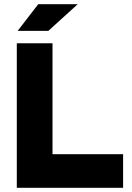

<svg xmlns="http://www.w3.org/2000/svg" viewBox="-20 -894 626 914"><path d="M60 -688H230V0H60ZM93 0V-160H566V0ZM162 -874H350L210 -747Q210 -747 195.5 -747Q181 -747 159 -747Q137 -747 115 -747Q93 -747 78.5 -747Q64 -747 64 -747Z"/></svg>

Font: Roundo Variable
Style: Regular
Weight: 200
Designer: Shiva Nallaperumal
Foundry: Indian Type Foundry
Version: Version 2.000